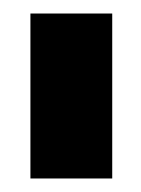

<svg xmlns="http://www.w3.org/2000/svg" viewBox="-20 -752 209 284"><path d="M25 -732H146V-488H25Z"/></svg>

Font: PatchSans
Style: PatchSans
Weight: 400
Version: Version 1.0